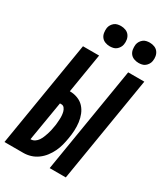

<svg xmlns="http://www.w3.org/2000/svg" viewBox="-248 -1055 1006 1155"><g transform="rotate(30 254.5 -477.5)"><path d="M295 0 416 -735H528L407 0ZM-19 0 102 -735H214L169 -461Q198 -461 224 -451Q250 -441 267.5 -422Q285 -403 295 -378Q305 -353 308.5 -325.5Q312 -298 310.5 -269.5Q309 -241 304 -213Q300 -188 293.5 -163Q287 -138 275.5 -114Q264 -90 247.5 -68.5Q231 -47 209 -31Q187 -15 162 -7.5Q137 0 112 0ZM108 -93H111Q125 -93 137.5 -101.5Q150 -110 158 -122Q166 -134 171.5 -147.5Q177 -161 181.5 -174.5Q186 -188 189 -201.5Q192 -215 194 -228Q197 -242 198 -255.5Q199 -269 200 -282.5Q201 -296 200 -309Q199 -322 196 -334.5Q193 -347 185 -357.5Q177 -368 164 -368H154ZM441 -815Q424 -815 408.5 -821Q393 -827 383.5 -839.5Q374 -852 371.5 -868.5Q369 -885 371 -902Q373 -914 379.5 -924.5Q386 -935 395.5 -942.5Q405 -950 417 -952.5Q429 -955 440 -955Q457 -955 472.5 -949Q488 -943 497.5 -930.5Q507 -918 510 -901.5Q513 -885 510 -868Q508 -856 501.5 -845.5Q495 -835 485.5 -827.5Q476 -820 464 -817.5Q452 -815 441 -815ZM241 -815Q224 -815 208.5 -821Q193 -827 183.5 -839.5Q174 -852 171.5 -868.5Q169 -885 171 -902Q173 -914 179.5 -924.5Q186 -935 195.5 -942.5Q205 -950 217 -952.5Q229 -955 240 -955Q257 -955 272.5 -949Q288 -943 297.5 -930.5Q307 -918 310 -901.5Q313 -885 310 -868Q308 -856 301.5 -845.5Q295 -835 285.5 -827.5Q276 -820 264 -817.5Q252 -815 241 -815Z"/></g></svg>

Font: Iosevka SS18 Heavy
Style: Italic
Weight: 900
Italic angle: -9°
Monospace: yes
Designer: Belleve Invis
Foundry: Belleve Invis
Version: Version 25.1.1; ttfautohint (v1.8.4)